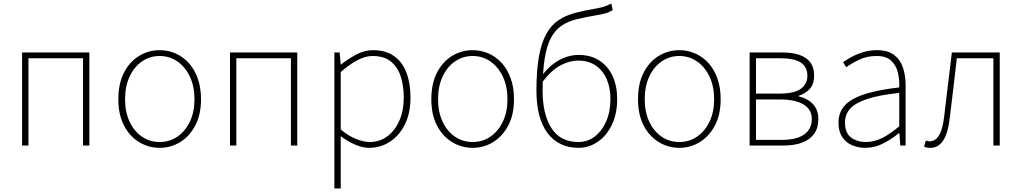

<svg xmlns="http://www.w3.org/2000/svg" viewBox="-20 -824 5785 1087"><path d="M105 0V-527H486V0H450V-494H141V0Z M884 13Q821 13 767.5 -19.5Q714 -52 682 -113.5Q650 -175 650 -262Q650 -351 682 -413Q714 -475 767.5 -507.5Q821 -540 884 -540Q931 -540 973.5 -521.5Q1016 -503 1048.5 -467.5Q1081 -432 1099.5 -380Q1118 -328 1118 -262Q1118 -175 1085.5 -113.5Q1053 -52 1000 -19.5Q947 13 884 13ZM884 -20Q940 -20 984.5 -50.5Q1029 -81 1055 -135.5Q1081 -190 1081 -262Q1081 -335 1055 -390Q1029 -445 984.5 -476Q940 -507 884 -507Q828 -507 783.5 -476Q739 -445 713.5 -390Q688 -335 688 -262Q688 -190 713.5 -135.5Q739 -81 783.5 -50.5Q828 -20 884 -20Z M1282 0V-527H1663V0H1627V-494H1318V0Z M1873 243V-527H1903L1909 -459H1911Q1950 -490 1996.5 -515Q2043 -540 2092 -540Q2164 -540 2211 -506.5Q2258 -473 2281 -413Q2304 -353 2304 -271Q2304 -182 2271.5 -118Q2239 -54 2186 -20.5Q2133 13 2070 13Q2033 13 1992 -4.5Q1951 -22 1909 -53V46V243ZM2073 -20Q2129 -20 2172.5 -52Q2216 -84 2241 -141Q2266 -198 2266 -271Q2266 -338 2248.5 -391.5Q2231 -445 2192.5 -476Q2154 -507 2089 -507Q2049 -507 2004 -483.5Q1959 -460 1909 -416V-91Q1956 -52 1999 -36Q2042 -20 2073 -20Z M2656 13Q2593 13 2539.5 -19.5Q2486 -52 2454 -113.5Q2422 -175 2422 -262Q2422 -351 2454 -413Q2486 -475 2539.5 -507.5Q2593 -540 2656 -540Q2703 -540 2745.5 -521.5Q2788 -503 2820.5 -467.5Q2853 -432 2871.5 -380Q2890 -328 2890 -262Q2890 -175 2857.5 -113.5Q2825 -52 2772 -19.5Q2719 13 2656 13ZM2656 -20Q2712 -20 2756.5 -50.5Q2801 -81 2827 -135.5Q2853 -190 2853 -262Q2853 -335 2827 -390Q2801 -445 2756.5 -476Q2712 -507 2656 -507Q2600 -507 2555.5 -476Q2511 -445 2485.5 -390Q2460 -335 2460 -262Q2460 -190 2485.5 -135.5Q2511 -81 2555.5 -50.5Q2600 -20 2656 -20Z M3255 13Q3143 13 3080 -70.5Q3017 -154 3017 -311Q3017 -428 3031.5 -506Q3046 -584 3073.5 -633Q3101 -682 3141 -709Q3181 -736 3232.5 -750Q3284 -764 3345 -774Q3373 -779 3388 -783Q3403 -787 3414.5 -792Q3426 -797 3441 -804L3449 -767Q3428 -754 3406 -748Q3384 -742 3353 -737Q3293 -727 3244.5 -715Q3196 -703 3160 -679Q3124 -655 3100 -611Q3076 -567 3064 -494Q3052 -421 3052 -310Q3052 -177 3102 -98.5Q3152 -20 3255 -20Q3306 -20 3347 -51Q3388 -82 3412 -137Q3436 -192 3436 -264Q3436 -325 3415.5 -374Q3395 -423 3354 -452Q3313 -481 3253 -481Q3206 -481 3155 -455Q3104 -429 3050 -359V-399Q3093 -455 3146.5 -484Q3200 -513 3256 -513Q3324 -513 3373 -481.5Q3422 -450 3448 -394Q3474 -338 3474 -264Q3474 -178 3443.5 -116Q3413 -54 3363 -20.5Q3313 13 3255 13Z M3826 13Q3763 13 3709.5 -19.5Q3656 -52 3624 -113.5Q3592 -175 3592 -262Q3592 -351 3624 -413Q3656 -475 3709.5 -507.5Q3763 -540 3826 -540Q3873 -540 3915.5 -521.5Q3958 -503 3990.5 -467.5Q4023 -432 4041.5 -380Q4060 -328 4060 -262Q4060 -175 4027.5 -113.5Q3995 -52 3942 -19.5Q3889 13 3826 13ZM3826 -20Q3882 -20 3926.5 -50.5Q3971 -81 3997 -135.5Q4023 -190 4023 -262Q4023 -335 3997 -390Q3971 -445 3926.5 -476Q3882 -507 3826 -507Q3770 -507 3725.5 -476Q3681 -445 3655.5 -390Q3630 -335 3630 -262Q3630 -190 3655.5 -135.5Q3681 -81 3725.5 -50.5Q3770 -20 3826 -20Z M4224 0V-527H4409Q4466 -527 4506.5 -513Q4547 -499 4568 -470.5Q4589 -442 4589 -397Q4589 -346 4563.5 -319.5Q4538 -293 4502 -282V-278Q4530 -272 4555 -257Q4580 -242 4596.5 -216Q4613 -190 4613 -150Q4613 -99 4589 -66Q4565 -33 4521 -16.5Q4477 0 4415 0ZM4260 -294H4390Q4477 -294 4514 -321.5Q4551 -349 4551 -395Q4551 -443 4515.5 -468.5Q4480 -494 4400 -494H4260ZM4260 -32H4404Q4489 -32 4532.5 -62.5Q4576 -93 4576 -151Q4576 -204 4529.5 -232.5Q4483 -261 4395 -261H4260Z M4879 13Q4838 13 4803.5 -2Q4769 -17 4748 -48.5Q4727 -80 4727 -130Q4727 -218 4810 -263.5Q4893 -309 5071 -329Q5073 -372 5063.5 -412.5Q5054 -453 5026 -480Q4998 -507 4943 -507Q4887 -507 4842 -485Q4797 -463 4771 -443L4753 -472Q4770 -484 4798.5 -500Q4827 -516 4864.5 -528Q4902 -540 4945 -540Q5007 -540 5042.5 -512.5Q5078 -485 5092.5 -440Q5107 -395 5107 -341V0H5077L5072 -70H5069Q5029 -37 4980.5 -12Q4932 13 4879 13ZM4882 -20Q4929 -20 4974 -42.5Q5019 -65 5071 -109V-298Q4957 -286 4889.5 -263.5Q4822 -241 4793 -208.5Q4764 -176 4764 -131Q4764 -70 4799 -45Q4834 -20 4882 -20Z M5248 13Q5236 13 5228 11.5Q5220 10 5212 7L5221 -28Q5226 -27 5231 -25.5Q5236 -24 5243 -24Q5276 -24 5296.5 -58Q5317 -92 5325 -162Q5336 -254 5347 -345Q5358 -436 5369 -527H5640V0H5604V-494H5397Q5387 -409 5377.5 -325.5Q5368 -242 5357 -156Q5347 -69 5319.5 -28Q5292 13 5248 13Z"/></svg>

Font: Noto Sans HK Thin
Style: Regular
Weight: 100
Designer: Ryoko NISHIZUKA 西塚涼子 (kana, bopomofo & ideographs); Paul D. Hunt (Latin, Greek & Cyrillic); Sandoll Communications 산돌커뮤니
Foundry: Adobe
Version: Version 2.004-H2;hotconv 1.0.118;makeotfexe 2.5.65603